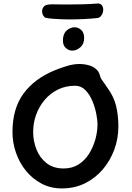

<svg xmlns="http://www.w3.org/2000/svg" viewBox="-20 -1057 738 1077"><path d="M327 0Q264 0 213 -27Q162 -54 125.5 -99Q89 -144 69.5 -200.5Q50 -257 50 -317Q50 -447 111.5 -531.5Q173 -616 288 -663Q317 -675 354.5 -686.5Q392 -698 425 -698Q455 -698 483 -689.5Q511 -681 530 -658Q537 -647 540 -635.5Q543 -624 548 -613H549Q551 -610 557.5 -600.5Q564 -591 571 -581.5Q578 -572 580 -568Q618 -517 631 -463.5Q644 -410 644 -347Q644 -280 621 -217.5Q598 -155 556 -106Q514 -57 456 -28.5Q398 0 327 0ZM337 -112Q385 -112 420.5 -134.5Q456 -157 479.5 -194.5Q503 -232 515 -275.5Q527 -319 527 -361Q527 -383 520 -419Q513 -455 498 -491Q483 -527 459 -551.5Q435 -576 401 -576Q348 -576 304.5 -554.5Q261 -533 230 -496Q199 -459 182.5 -413Q166 -367 166 -317Q166 -266 184.5 -219Q203 -172 241 -142Q279 -112 337 -112ZM385 -773Q366 -773 349.5 -787.5Q333 -802 333 -830Q333 -867 353.5 -885.5Q374 -904 399 -904Q419 -904 435.5 -889Q452 -874 452 -844Q452 -810 430.5 -791.5Q409 -773 385 -773ZM372 -948Q350 -948 323.5 -949Q297 -950 273.5 -952Q250 -954 237 -957Q229 -959 222.5 -970Q216 -981 216 -994Q216 -1008 225.5 -1019.5Q235 -1031 259 -1032Q268 -1033 288.5 -1032.5Q309 -1032 332.5 -1032Q356 -1032 374 -1032Q403 -1032 445.5 -1033Q488 -1034 523 -1037Q543 -1039 551 -1028Q559 -1017 559 -1002Q559 -986 550 -972Q541 -958 527 -956Q493 -952 448.5 -950Q404 -948 372 -948Z"/></svg>

Font: Fuzzy Bubbles
Style: Bold
Weight: 700
Designer: Robert E. Leuschke
Foundry: Robert E. Leuschke
Version: Version 1.010; ttfautohint (v1.8.3)